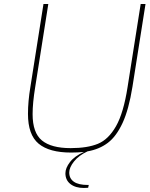

<svg xmlns="http://www.w3.org/2000/svg" viewBox="-20 -752 743 954"><path d="M703 -732 638 -320Q620 -208 589 -141Q558 -74 515.5 -42Q473 -10 415 0Q372 20 348 50Q324 80 324 105Q324 135 347 151Q370 167 416 167H421L418 181Q410 182 397 182Q355 182 330 162.5Q305 143 305 109Q305 83 327.5 53.5Q350 24 397 3Q366 6 333 6Q225 6 172 -38Q119 -82 119 -186Q119 -248 131 -320L196 -732H220L155 -320Q142 -240 142 -185Q142 -92 188.5 -54Q235 -16 331 -16Q414 -16 466.5 -37.5Q519 -59 556.5 -125Q594 -191 614 -320L679 -732Z"/></svg>

Font: Exo Thin
Style: Italic
Weight: 250
Italic angle: -9°
Designer: Natanael Gama
Foundry: Natanael Gama
Version: Version 1.500; ttfautohint (v1.6)